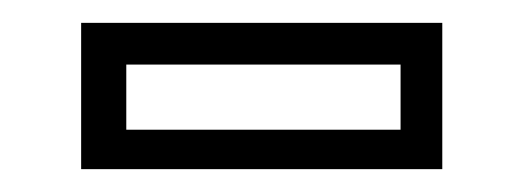

<svg xmlns="http://www.w3.org/2000/svg" viewBox="-20 -386 458 168"><path d="M51 -238V-366H367V-238ZM90.5 -272.5H330.5V-329.5H90.5Z"/></svg>

Font: Tourney Thin
Style: Regular
Weight: 100
Designer: Tyler Finck
Foundry: Etcetera Type Co
Version: Version 1.015